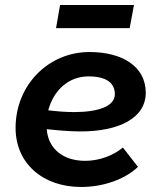

<svg xmlns="http://www.w3.org/2000/svg" viewBox="-20 -734 646 764"><path d="M303 10C392 10 478 -21 529 -70L469 -147C433 -117 378 -94 319 -94C232 -94 172 -141 166 -220C212 -215 258 -211 302 -211C451 -211 560 -263 560 -365C560 -470 466 -527 336 -527C172 -527 42 -395 42 -225C42 -85 149 10 303 10ZM203 -622H496L513 -714H219ZM172 -295C193 -374 252 -430 332 -430C402 -430 437 -405 437 -359C437 -310 368 -288 275 -288C241 -288 206 -291 172 -295Z"/></svg>

Font: Fixel Display SemiBold
Style: Italic
Weight: 600
Italic angle: -10°
Designer: AlfaBravo + MacPaw
Foundry: Kyrylo Tkachov, Marchela Mozhyna, Serhii Makarenko, Maria Weinstein, Zakhar Kryvoshyya
Version: Version 1.210;Glyphs 3.2 (3217)